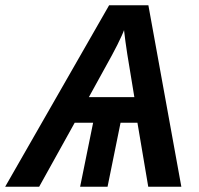

<svg xmlns="http://www.w3.org/2000/svg" viewBox="-66 -708 754 728"><path d="M287.1 -242.7H217.3L82.5 0H-46.4L347.7 -688H496.6L621.6 0H496.1L455.1 -242.7H391.1L341.8 0H237.8ZM404.3 -593.8Q401.9 -586.4 395 -571.5Q388.2 -556.6 378.9 -537.8Q369.6 -519 357.9 -497.6L271 -339.8H443.4L416.5 -503.4Q412.1 -531.2 409.4 -552.2Q406.7 -573.2 404.3 -593.8Z"/></svg>

Font: Arimo SemiBold
Style: Italic
Weight: 600
Italic angle: -12°
Version: Version 1.33